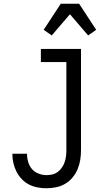

<svg xmlns="http://www.w3.org/2000/svg" viewBox="-20 -996 540 1024"><path d="M228 8Q204 8 180 3.5Q156 -1 134.5 -12Q113 -23 96 -41Q79 -59 68 -80.5Q57 -102 51.5 -126Q46 -150 46 -174V-176H124V-175Q124 -153 130.5 -131.5Q137 -110 151 -94Q165 -78 186 -70Q207 -62 228 -62Q245 -62 260.5 -66Q276 -70 289 -80Q302 -90 311 -103.5Q320 -117 325 -132Q330 -147 332 -163Q334 -179 334 -195V-665H198V-735H412V-195Q412 -169 408 -143.5Q404 -118 394 -94Q384 -70 367 -49.5Q350 -29 328 -16Q306 -3 280 2.5Q254 8 228 8ZM256 -807 213 -837 304 -976H402L493 -837L450 -807L353 -920Z"/></svg>

Font: Iosevka NFM
Style: Regular
Weight: 400
Monospace: yes
Designer: Belleve Invis
Foundry: Belleve Invis
Version: Version 29.0.4; ttfautohint (v1.8.4);Nerd Fonts 3.3.0